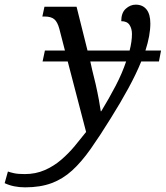

<svg xmlns="http://www.w3.org/2000/svg" viewBox="-173 -565 712 825"><path d="M-65 240Q-115 240 -153 222L-139 172Q-128 176 -111.5 179.5Q-95 183 -66 183Q-20 183 19 166Q58 149 90 121.5Q122 94 148.5 62Q175 30 197 2L118 -301H10L20 -348H106L82 -441Q74 -471 60 -482.5Q46 -494 19 -494H9L18 -536H156L203 -348H384Q394 -387 394 -419Q394 -442 383.5 -458Q373 -474 348 -474Q348 -510 367.5 -527.5Q387 -545 410 -545Q440 -545 456.5 -524.5Q473 -504 473 -464Q473 -413 452 -348H519L510 -301H434Q412 -247 378.5 -185.5Q345 -124 303 -57Q256 19 216.5 75Q177 131 137 167.5Q97 204 48.5 222Q0 240 -65 240ZM260 -87H262Q295 -141 323.5 -195.5Q352 -250 369 -301H215L223 -265Q230 -239 238 -203.5Q246 -168 252 -135.5Q258 -103 260 -87Z"/></svg>

Font: Noto Serif SemiCondensed
Style: Italic
Weight: 400
Width: 4
Italic angle: -12°
Designer: Monotype Design Team
Foundry: Monotype Imaging Inc.
Version: Version 2.013